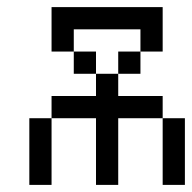

<svg xmlns="http://www.w3.org/2000/svg" viewBox="-20 -520 540 540"><path d="M437.5 -375H375V-437.5H187.5V-375H125V-500H437.5ZM62.5 -187.5H125V0H62.5ZM125 -250H250V-312.5H312.5V-250H437.5V-187.5H312.5V0H250V-187.5H125ZM187.5 -375H250V-312.5H187.5ZM312.5 -375H375V-312.5H312.5ZM437.5 -187.5H500V0H437.5Z"/></svg>

Font: 寒蝉点阵体 16px
Style: Regular
Weight: 400
Designer: Designed by Warren2060
Foundry: ChillType
Version: Version 1.000